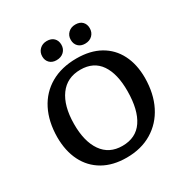

<svg xmlns="http://www.w3.org/2000/svg" viewBox="-205 -1080 1219 1263"><g transform="rotate(-30 404.5 -449.0)"><path d="M67 -330Q68 -448 112 -534.5Q156 -621 238.5 -668.5Q321 -716 435 -716Q539 -716 612 -675Q685 -634 723.5 -558.5Q762 -483 762 -380Q761 -261 716.5 -172.5Q672 -84 590 -34.5Q508 15 397 15Q293 15 219 -27.5Q145 -70 106 -147.5Q67 -225 67 -330ZM206 -351Q205 -218 258 -142Q311 -66 411 -66Q514 -66 566 -142.5Q618 -219 619 -361Q620 -493 570 -566Q520 -639 420 -639Q318 -639 262.5 -563Q207 -487 206 -351ZM464 -840Q464 -872 485.5 -892.5Q507 -913 540 -913Q574 -913 592.5 -894Q611 -875 611 -845Q611 -813 590 -792Q569 -771 534 -771Q502 -771 483 -790Q464 -809 464 -840ZM247 -839Q247 -871 268.5 -892Q290 -913 323 -913Q357 -913 376 -894Q395 -875 395 -844Q395 -812 373.5 -791.5Q352 -771 317 -771Q285 -771 266 -790Q247 -809 247 -839Z"/></g></svg>

Font: Literata 7pt SemiBold
Style: Italic
Weight: 600
Italic angle: -2°
Designer: Latin by Veronika Burian and Jose Scaglione. Greek by Irene Vlachou. Cyrillic by Vera Evstafieva
Foundry: TypeTogether
Version: Version 3.002